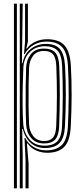

<svg xmlns="http://www.w3.org/2000/svg" viewBox="-20 -820 452 1040"><path d="M118.2 200V46.2L112.8 -73H116.5Q131.5 -42.8 161.4 -24.1Q191.2 -5.5 230 -5.5Q285 -5.5 314.4 -33.9Q343.8 -62.2 347.8 -135.2Q351.5 -213 352 -296.9Q352.5 -380.8 348 -463.8Q344 -535.2 316.2 -565Q288.5 -594.8 231.8 -594.8Q194.5 -594.8 162.9 -577Q131.2 -559.2 113.5 -527H109.8L115.8 -594.8V-800H131.2L131 -594L122.5 -557.5H126Q142.5 -580.5 171.4 -594Q200.2 -607.5 235 -607.5Q298 -607.5 328.5 -574.8Q359 -542 363.8 -465.2Q368.2 -381.5 368 -301.9Q367.8 -222.2 363.2 -134.2Q359 -56.2 327.8 -24.4Q296.5 7.5 235.8 7.5Q204 7.5 175.9 -4.9Q147.8 -17.2 129.8 -43H125.8L134.8 65.5V200ZM55.5 200V-800H71.5V200ZM87.2 200V-800H103L98.8 -477H102.2Q110.2 -526.2 145.8 -554.2Q181.2 -582.2 229 -582.2Q281.5 -582.2 305 -554Q328.5 -525.8 332.2 -463.8Q336.5 -385 336.5 -306Q336.5 -227 331.8 -135.5Q328.8 -74.8 303.8 -46.8Q278.8 -18.8 225 -18.2Q177 -17.5 145.1 -47.2Q113.2 -77 104 -122H100.2L103 26.5V200ZM221 -31Q268.5 -31 291 -55.2Q313.5 -79.5 316 -135.2Q319.8 -223 320 -301.1Q320.2 -379.2 316.5 -463Q314 -523.5 290.8 -546.6Q267.5 -569.8 223 -569.8Q174.2 -569.8 141.6 -538Q109 -506.2 106.5 -453.8Q104.5 -412.2 103.2 -357.8Q102 -303.2 102.5 -247.6Q103 -192 106 -147.2Q109.2 -102.2 138.4 -66.6Q167.5 -31 221 -31ZM219.2 -43Q173.5 -43 148.5 -72.9Q123.5 -102.8 121.5 -147.2Q119.5 -191.5 119 -245Q118.5 -298.5 119.1 -352.8Q119.8 -407 121.5 -453.5Q123.2 -495.8 146.8 -526.2Q170.2 -556.8 218.8 -556.8Q258.8 -556.8 278.6 -535.9Q298.5 -515 300.8 -463.2Q304 -387.8 304 -308.9Q304 -230 300.5 -136Q298.5 -87 279.5 -65Q260.5 -43 219.2 -43ZM219 -56Q251.5 -56 267.1 -74.6Q282.8 -93.2 284.5 -136.2Q288.2 -224.2 288.2 -303.5Q288.2 -382.8 285 -463Q283 -507.8 267.1 -525.9Q251.2 -544 218.5 -544Q178.2 -544 158.6 -517Q139 -490 137.5 -452.8Q135.8 -416 135 -362.8Q134.2 -309.5 134.8 -252.5Q135.2 -195.5 137.5 -147.5Q139.2 -108 160.5 -82Q181.8 -56 219 -56Z"/></svg>

Font: Big Shoulders Inline Text
Style: Regular
Weight: 400
Designer: Patric King
Foundry: XO Type Co
Version: Version 1.000